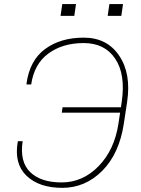

<svg xmlns="http://www.w3.org/2000/svg" viewBox="-20 -905 687 935"><path d="M560.1 -634.3Q619.6 -546.9 599.1 -409.2L583 -302.7Q561 -157.2 478.5 -73.7Q395.5 9.8 283.2 9.8Q170.9 9.8 109.4 -48.8Q47.9 -107.4 66.4 -214.4L67.9 -217.3H90.3Q75.2 -117.2 127 -66.9Q178.7 -16.6 280.3 -16.6Q382.8 -16.6 460 -95.7Q537.1 -174.8 556.6 -301.8L564.9 -356.4H280.8L284.7 -382.8H568.8L572.8 -409.2Q592.3 -543 541 -619.1Q490.2 -695.3 387.7 -695.3Q285.2 -695.3 215.8 -644.5Q146.5 -593.8 131.8 -493.7H109.9L108.9 -496.6Q124 -610.4 199.2 -666Q274.4 -721.7 387.7 -721.7Q501 -721.7 560.1 -634.3ZM341.8 -827.6H274.9L283.2 -885.3H350.1ZM570.8 -827.6H504.4L512.7 -885.3H579.1Z"/></svg>

Font: Roboto-ThinItalic
Style: Italic
Weight: 250
Italic angle: -12°
Designer: Google
Version: Version 1.100141; 2013; ttfautohint (v0.94.14-c901) -l 8 -r 